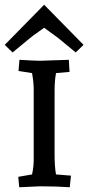

<svg xmlns="http://www.w3.org/2000/svg" viewBox="-38 -785 372 809"><path d="M192 -405V-133Q192 -83 198 -50L261 -45L256 4Q201 0 130 0L43 4L39 -40L97 -50Q104 -82 104 -110V-410Q104 -438 97 -477L40 -486L44 -533Q108 -529 131 -529L252 -533L255 -482L198 -477Q192 -444 192 -405ZM148 -765 314 -596 281 -564 207 -625 148 -668Q138 -661 123.5 -650.5Q109 -640 100.5 -634Q92 -628 89 -625L15 -564L-18 -596Z"/></svg>

Font: Andada SC
Style: Regular
Weight: 400
Designer: Carolina Giovagnoli
Foundry: Carolina Giovagnoli
Version: Version 1.003